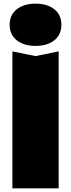

<svg xmlns="http://www.w3.org/2000/svg" viewBox="-20 -869 390 1054"><path d="M48 -587 175 -561 302 -587V165H48ZM175 -617Q111 -617 72 -648Q33 -679 33 -733Q33 -787 72 -818Q111 -849 175 -849Q240 -849 278.5 -818Q317 -787 317 -733Q317 -679 278.5 -648Q240 -617 175 -617Z"/></svg>

Font: Unbounded Black
Style: Regular
Weight: 900
Designer: Luke Prowse, Jean-Baptiste Morizot, Fátima Lázaro, Florian Runge
Foundry: NaN
Version: Version 1.701;gftools[0.9.28.dev5+ged2979d]